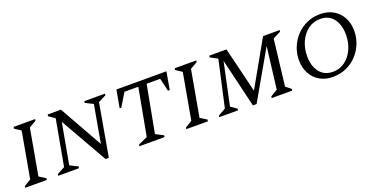

<svg xmlns="http://www.w3.org/2000/svg" viewBox="-23 -1159 3436 1757"><g transform="rotate(-20 1695.5 -280.5)"><path d="M10 0 13 -16 79 -56 159 -504 98 -544 101 -560H311L308 -544L239 -504L159 -56L223 -16L220 0Z M331 0 334 -16 409 -56 490 -503 430 -544 433 -560H562L798 -140L863 -506L787 -544L790 -560H991L988 -544L913 -506L823 4H791L531 -453L459 -55L537 -16L534 0Z M1122 0 1125 -16 1214 -56 1299 -515H1164L1087 -388H1071L1102 -560H1589L1559 -388H1542L1512 -515H1380L1294 -56L1370 -16L1367 0Z M1579 0 1582 -16 1648 -56 1728 -504 1667 -544 1670 -560H1880L1877 -544L1808 -504L1728 -56L1792 -16L1789 0Z M1900 0 1903 -16 1975 -56 2075 -506 2004 -544 2007 -560H2174L2281 -119L2530 -560H2693L2689 -544L2614 -506L2561 -56L2613 -16L2610 0H2410L2413 -16L2480 -56L2530 -464L2262 4H2226L2113 -471L2025 -57L2085 -16L2082 0Z M3005 10Q2933 10 2878.5 -21.5Q2824 -53 2793.5 -109.5Q2763 -166 2763 -239Q2763 -306 2787.5 -366Q2812 -426 2856 -472.5Q2900 -519 2959 -545Q3018 -571 3088 -571Q3161 -571 3216 -539Q3271 -507 3301 -450.5Q3331 -394 3331 -321Q3331 -255 3307 -195.5Q3283 -136 3239.5 -89.5Q3196 -43 3136 -16.5Q3076 10 3005 10ZM3023 -34Q3089 -34 3140 -72.5Q3191 -111 3219.5 -174.5Q3248 -238 3248 -314Q3248 -408 3203 -468.5Q3158 -529 3074 -529Q3007 -529 2956 -491.5Q2905 -454 2875.5 -390Q2846 -326 2846 -248Q2846 -154 2891.5 -94Q2937 -34 3023 -34Z"/></g></svg>

Font: Spectral SC
Style: Italic
Weight: 400
Italic angle: -10°
Designer: Jean-Baptiste Levee
Foundry: Production Type
Version: Version 2.001